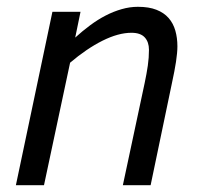

<svg xmlns="http://www.w3.org/2000/svg" viewBox="-20 -547 597 567"><path d="M342.8 0 407.2 -301.8Q413.1 -329.6 416.5 -353Q419.9 -376.5 419.9 -399.9Q419.9 -422.9 407.5 -436.5Q395 -450.2 368.2 -450.2Q329.6 -450.2 282.7 -426.8Q235.8 -403.3 187 -361.8L109.9 0H26.9L134.8 -512.2H217.8L202.1 -436Q223.6 -455.6 246.3 -472.4Q269 -489.3 292.2 -501.2Q315.4 -513.2 339.4 -520Q363.3 -526.9 387.2 -526.9Q419.9 -526.9 442.1 -518.1Q464.4 -509.3 478 -493.7Q491.7 -478 497.8 -456.5Q503.9 -435.1 503.9 -410.2Q503.9 -392.1 499.8 -364.7Q495.6 -337.4 487.8 -301.8L424.8 0Z"/></svg>

Font: Clear Sans
Style: Italic
Weight: 400
Italic angle: -12°
Foundry: Intel Corporation
Version: Version 1.00